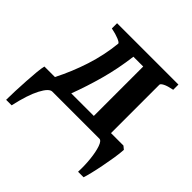

<svg xmlns="http://www.w3.org/2000/svg" viewBox="-168 -597 926 926"><g transform="rotate(45 295.0 -134.0)"><path d="M557.6 -58.6 573.7 -45.4Q572.3 -19.5 566.9 14.2Q561.5 47.9 554.9 81.5Q548.3 115.2 541.5 143.1Q534.7 170.9 529.8 185.5H492.2Q494.1 141.1 489.5 98.4Q484.9 55.7 475.1 27.8Q465.3 0 452.1 0H130.9Q109.4 0 84 48.3Q58.6 96.7 39.1 185.5H1.5Q1.5 160.6 2.9 125.2Q4.4 89.8 6.6 53Q8.8 16.1 11.7 -13.9Q14.6 -43.9 18.6 -58.6H90.3Q129.9 -136.2 156.7 -219.2Q183.6 -302.2 192.4 -388.7Q191.4 -395 170.9 -403.6Q150.4 -412.1 118.7 -418.5V-454.1H537.1V-418.5Q504.4 -412.1 488.5 -403.8Q472.7 -395.5 472.7 -388.7V-58.6ZM355.5 -58.6V-395.5H288.6Q276.9 -302.7 253.9 -219.5Q231 -136.2 201.7 -58.6Z"/></g></svg>

Font: Gentium Plus
Style: Bold
Weight: 700
Designer: Victor Gaultney, Annie Olsen, Iska Routamaa, Becca Hirsbrunner
Foundry: SIL International
Version: Version 6.101